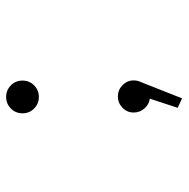

<svg xmlns="http://www.w3.org/2000/svg" viewBox="-14 -476 599 610"><g transform="rotate(-90 285.0 -170.5)"><path d="M319.2 -361Q304 -346 282.5 -346Q261 -346 245.8 -361Q230.5 -376 230.5 -398Q230.5 -420 245.8 -435Q261 -450 282.5 -450Q304 -450 319.2 -435Q334.5 -420 334.5 -398Q334.5 -376 319.2 -361ZM335 -45Q335 -32 330 -22.5L278 109L248 95L277 6.5Q258.5 4 245.8 -10.8Q233 -25.5 233 -45Q233 -65.5 248 -80.2Q263 -95 284 -95Q305 -95 320 -80.2Q335 -65.5 335 -45Z"/></g></svg>

Font: League Mono Narrow Thin
Style: Regular
Weight: 100
Width: 3
Designer: Tyler Finck
Foundry: The League of Moveable Type / Tyler Finck
Version: Version 2.210